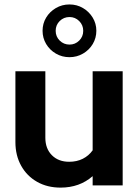

<svg xmlns="http://www.w3.org/2000/svg" viewBox="-20 -846 633 876"><path d="M256.4 10Q195.9 10 149.4 -16.3Q102.8 -42.6 76.6 -89.7Q50.3 -136.8 50.3 -197.6V-521H186.9V-217.6Q186.9 -167.8 216.7 -137.9Q246.5 -107.9 295.5 -107.9Q330.4 -107.9 357.7 -121.6Q385 -135.3 402.7 -160.2V-521H539.7V0H402.7V-42.3Q343 10 256.4 10ZM296.9 -585.1Q263 -585.1 235 -601.5Q206.9 -617.8 190.5 -645.3Q174.2 -672.9 174.2 -705.5Q174.2 -738.4 190.5 -765.6Q206.9 -792.9 235 -809.3Q263 -825.7 296.9 -825.7Q330.8 -825.7 358.6 -809.3Q386.4 -792.9 403 -765.6Q419.6 -738.4 419.6 -705.5Q419.6 -672.9 403.3 -645.3Q386.9 -617.8 358.8 -601.5Q330.8 -585.1 296.9 -585.1ZM297.3 -642.6Q323 -642.6 341.4 -660.8Q359.7 -679 359.7 -705.3Q359.7 -731.6 341.4 -749.9Q323 -768.3 297.3 -768.3Q270.8 -768.3 252.4 -750.1Q234 -731.9 234 -705.4Q234 -679.1 252.4 -660.8Q270.8 -642.6 297.3 -642.6Z"/></svg>

Font: Red Hat Display VF
Style: Regular
Weight: 300
Designer: Pentagram, MCKL
Foundry: Pentagram, MCKL
Version: Version 1.023